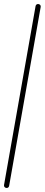

<svg xmlns="http://www.w3.org/2000/svg" viewBox="-126 -1207 285 1224"><g transform="rotate(10 16.5 -595.0)"><path d="M0 -17H33V-1174H0ZM17 -33Q9 -33 4.5 -28.5Q0 -24 0 -17Q0 -9 4.5 -4.5Q9 0 17 0Q24 0 28.5 -4.5Q33 -9 33 -17Q33 -24 28.5 -28.5Q24 -33 17 -33ZM17 -1190Q9 -1190 4.5 -1185.5Q0 -1181 0 -1174Q0 -1166 4.5 -1161.5Q9 -1157 17 -1157Q24 -1157 28.5 -1161.5Q33 -1166 33 -1174Q33 -1181 28.5 -1185.5Q24 -1190 17 -1190Z"/></g></svg>

Font: Wavefont Light
Style: Regular
Weight: 300
Version: Version 3.004;gftools[0.9.33]